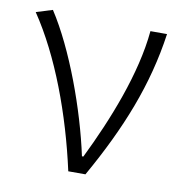

<svg xmlns="http://www.w3.org/2000/svg" viewBox="-67 -609 633 672"><g transform="rotate(10 249.5 -273.5)"><path d="M219 0H280C384 -184 450 -349 476 -533H417C403 -380 333 -205 262 -60H257C223 -219 149 -423 68 -547L10 -529C104 -390 176 -195 219 0Z"/></g></svg>

Font: Noto Sans CJK JP Light
Style: Regular
Weight: 300
Designer: Ryoko NISHIZUKA (kana & ideographs); Paul D. Hunt (Latin, Greek & Cyrillic); Wenlong ZHANG (bopomofo); Sandoll Communica
Foundry: Adobe Systems Incorporated
Version: Version 1.004;PS 1.004;hotconv 1.0.82;makeotf.lib2.5.63406